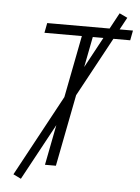

<svg xmlns="http://www.w3.org/2000/svg" viewBox="-56 -790 663 910"><g transform="rotate(5 275.0 -335.0)"><path d="M186 0 307 -623H129L138 -670H546L537 -623H359L238 0ZM78 76 41 58 476 -746 514 -728Z"/></g></svg>

Font: Lode Dark Term
Style: Italic
Weight: 400
Italic angle: -11°
Monospace: yes
Designer: Belleve Invis
Foundry: Belleve Invis
Version: Version 29.2.0